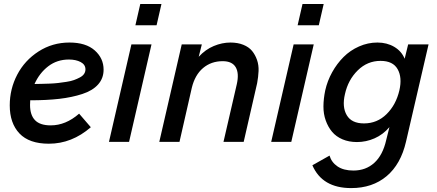

<svg xmlns="http://www.w3.org/2000/svg" viewBox="-20 -710 2186 961"><path d="M498.5 -361.3Q498.5 -317.9 470.9 -287.1Q443.4 -256.3 391.8 -239.5Q340.3 -222.7 276.9 -215.3Q213.4 -208 131.3 -208Q130.4 -192.4 130.4 -184.6Q130.4 -134.3 155.3 -108.4Q180.2 -82.5 233.9 -82.5Q309.1 -82.5 376 -141.1L434.6 -73.2Q339.4 9.3 224.6 9.3Q126 9.3 77.4 -42Q28.8 -93.3 28.8 -182.6Q28.8 -264.6 66.2 -336.2Q103.5 -407.7 172.9 -452.4Q242.2 -497.1 327.6 -497.1Q409.7 -497.1 454.1 -457.8Q498.5 -418.5 498.5 -361.3ZM324.7 -412.1Q265.6 -412.1 221.4 -378.2Q177.2 -344.2 152.8 -289.6Q174.3 -290 189 -290.3Q203.6 -290.5 228.8 -291.5Q253.9 -292.5 271.7 -294.7Q289.6 -296.9 312.3 -300.3Q335 -303.7 350.3 -309.3Q365.7 -314.9 379.6 -322.3Q393.6 -329.6 400.6 -339.8Q407.7 -350.1 407.7 -362.8Q407.7 -386.7 383.8 -399.4Q359.9 -412.1 324.7 -412.1Z M657.7 -583.5 682.1 -689.9H788.1L763.7 -583.5ZM525.4 0 637.7 -487.8H738.3L626 0Z M777.3 0 889.6 -487.8H990.2L974.6 -425.8Q1008.3 -462.4 1050 -479.7Q1091.8 -497.1 1133.3 -497.1Q1169.9 -497.1 1197.8 -485.8Q1225.6 -474.6 1241.5 -455.3Q1257.3 -436 1266.4 -410.2Q1275.4 -384.3 1274.2 -354.7Q1272.9 -325.2 1267.1 -293.9L1199.7 0H1098.6L1165 -287.6Q1177.7 -342.8 1159.9 -373.3Q1142.1 -403.8 1094.7 -403.8Q1037.1 -403.8 996.3 -369.4Q955.6 -335 939.9 -270L878.4 0Z M1469.7 -583.5 1494.1 -689.9H1600.1L1575.7 -583.5ZM1337.4 0 1449.7 -487.8H1550.3L1438 0Z M1737.8 231.4Q1592.8 231.4 1543.5 117.2L1629.4 68.8Q1639.2 102.5 1669.4 123Q1699.7 143.6 1749 143.6Q1811 143.6 1853.5 105Q1896 66.4 1913.1 -9.3L1929.2 -73.7Q1897 -36.1 1854.7 -17.6Q1812.5 1 1766.6 1Q1726.1 1 1694.1 -12.7Q1662.1 -26.4 1642.1 -50.3Q1622.1 -74.2 1610.4 -106.9Q1598.6 -139.6 1598.9 -177.7Q1599.1 -215.8 1607.9 -257.8Q1618.7 -305.7 1642.6 -348.6Q1666.5 -391.6 1699.7 -424.8Q1732.9 -458 1777.1 -477.5Q1821.3 -497.1 1869.1 -497.1Q1916.5 -497.1 1953.1 -475.6Q1989.7 -454.1 2005.4 -416L2022.9 -487.8H2125L2012.2 -1Q1986.3 111.8 1915.3 171.6Q1844.2 231.4 1737.8 231.4ZM1801.8 -92.3Q1867.7 -92.3 1914.8 -138.7Q1961.9 -185.1 1979 -257.8Q1993.7 -322.3 1970.2 -363.8Q1946.8 -405.3 1884.8 -405.3Q1818.8 -405.3 1770.5 -357.7Q1722.2 -310.1 1706.5 -238.8Q1691.4 -174.8 1715.6 -133.5Q1739.7 -92.3 1801.8 -92.3Z"/></svg>

Font: HK Grotesk SmBold Legacy Italic
Style: Regular
Weight: 600
Italic angle: -13°
Designer: Alfredo Marco Pradil
Foundry: Hanken Design Co.
Version: Version 2.022;PS 002.022;hotconv 1.0.88;makeotf.lib2.5.64775